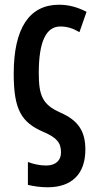

<svg xmlns="http://www.w3.org/2000/svg" viewBox="-20 -572 403 812"><path d="M182 220C283 220 341 164 341 61C341 -15 313 -62 235 -96C158 -130 144 -170 144 -264C144 -396 175 -460 235 -460C264 -460 289 -452 316 -436L346 -522C309 -541 272 -552 230 -552C104 -552 38 -453 38 -260C38 -107 71 -54 164 -14C222 11 238 33 238 73C238 106 216 128 175 128C149 128 121 122 98 113V210C124 216 152 220 182 220Z"/></svg>

Font: Noto Sans Display Condensed Medium
Style: Regular
Weight: 500
Width: 3
Designer: Monotype Design Team
Foundry: Monotype Imaging Inc.
Version: Version 1.900